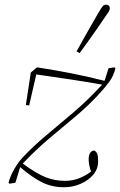

<svg xmlns="http://www.w3.org/2000/svg" viewBox="-20 -767 507 810"><path d="M89 -324 110 -461 136 -483Q208 -472 279.5 -458Q351 -444 421 -426L438 -479L463 -483L467 -479Q460 -448 441 -422Q422 -396 392 -364Q348 -317 296.5 -274Q245 -231 189 -184Q133 -137 76 -77Q133 -35 172 -19.5Q211 -4 254 -4Q286 -4 314 -15Q342 -26 364 -43Q354 -73 354 -94Q354 -129 377 -132Q386 -128 390 -118.5Q394 -109 394 -86Q394 -54 373 -29.5Q352 -5 319 9Q286 23 250 23Q199 23 157 2Q115 -19 65 -62L45 4L20 8L16 4Q23 -24 39.5 -52.5Q56 -81 73 -100Q121 -151 175.5 -196.5Q230 -242 289.5 -292.5Q349 -343 411 -410Q343 -422 273.5 -432.5Q204 -443 133 -453L103 -322ZM303 -550Q317 -576 334 -606Q351 -636 367 -664Q383 -692 394 -711Q405 -730 411.5 -738.5Q418 -747 425 -747Q432 -748 437.5 -744.5Q443 -741 443 -733Q444 -726 437.5 -716Q431 -706 419 -689Q408 -672 390 -646.5Q372 -621 352.5 -593.5Q333 -566 316 -543Z"/></svg>

Font: Source Serif Pro ExtraLight
Style: Italic
Weight: 200
Italic angle: -12°
Designer: Frank Grießhammer
Foundry: Adobe Systems Incorporated
Version: Version 3.001;hotconv 1.0.111;makeotfexe 2.5.65597